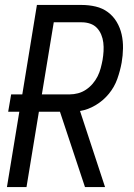

<svg xmlns="http://www.w3.org/2000/svg" viewBox="-20 -755 540 775"><path d="M323 0 222 -304H137L87 0H8L58 -304H13L25 -374H70L129 -735H310Q339 -735 366.5 -728.5Q394 -722 415.5 -706Q437 -690 451 -666.5Q465 -643 471 -616Q477 -589 476.5 -560Q476 -531 471 -502Q465 -469 453.5 -436.5Q442 -404 419.5 -376.5Q397 -349 366 -330.5Q335 -312 303 -307L404 0ZM261 -374Q278 -374 295 -378.5Q312 -383 327 -393Q342 -403 354 -417Q366 -431 374 -447Q382 -463 386.5 -480Q391 -497 394 -513Q397 -531 398 -548.5Q399 -566 397 -583Q395 -600 388.5 -615.5Q382 -631 371 -642.5Q360 -654 344 -659.5Q328 -665 310 -665H197L149 -374Z"/></svg>

Font: Iosevka Oblique
Style: Regular
Weight: 400
Italic angle: -9°
Monospace: yes
Designer: Belleve Invis
Foundry: Belleve Invis
Version: Version 32.5.0; ttfautohint (v1.8.4)